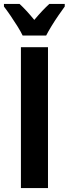

<svg xmlns="http://www.w3.org/2000/svg" viewBox="-42 -953 348 973"><path d="M64 0V-713.9H201.2V0ZM72.8 -772.9Q63.5 -792.5 46.6 -819.6Q29.8 -846.7 11.2 -873.8Q-7.3 -900.9 -22 -919.9V-933.1H57.1Q73.7 -918 92.8 -897.2Q111.8 -876.5 131.8 -852.1Q154.8 -879.4 172.1 -897.7Q189.5 -916 208 -933.1H286.1V-919.9Q272 -900.9 253.9 -874.5Q235.8 -848.1 219.2 -821Q202.6 -793.9 191.9 -772.9Z"/></svg>

Font: Open Sans Condensed
Style: Bold
Weight: 700
Width: 3
Designer: Monotype Design Team
Foundry: Monotype Imaging Inc.
Version: Version 3.003; ttfautohint (v1.8.4)